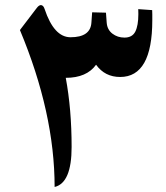

<svg xmlns="http://www.w3.org/2000/svg" viewBox="-20 -744 663 767"><path d="M59.6 -624 127 -712.4Q136.7 -725.1 145.3 -723.4Q153.8 -721.7 158.2 -708Q195.8 -595.2 261.7 -595.2Q341.8 -595.2 345.2 -654.3L348.1 -694.8L403.3 -693.4L406.2 -653.8Q408.2 -625.5 429 -609.6Q449.7 -593.8 477.1 -593.8Q508.3 -593.8 520.5 -617.7Q532.7 -641.6 532.7 -688Q532.7 -690.9 532.5 -697.5Q532.2 -704.1 532.2 -707.5L587.9 -703.6L588.4 -686V-663.6Q588.4 -436.5 460 -436.5Q398.9 -436.5 363.8 -485.4Q326.2 -433.1 242.7 -433.1Q266.1 -307.6 266.1 -156.7Q266.1 -13.2 198.2 2.9Q198.2 -292.5 59.6 -624Z"/></svg>

Font: Parastoo FD
Style: Bold-FD
Weight: 700
Foundry: Saber Rastikerdar (saber.rastikerdar@gmail.com)
Version: Version 2.0.1